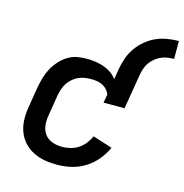

<svg xmlns="http://www.w3.org/2000/svg" viewBox="-110 -842 911 952"><g transform="rotate(15 346.0 -366.5)"><path d="M268 8Q244 8 219.5 5.5Q195 3 172.5 -4.5Q150 -12 130.5 -24Q111 -36 95.5 -53Q80 -70 70 -91Q60 -112 55.5 -135.5Q51 -159 52 -183.5Q53 -208 57 -232L75 -342Q80 -367 87 -391Q94 -415 106.5 -438Q119 -461 137 -481Q155 -501 177.5 -515Q200 -529 225 -533.5Q250 -538 275 -538Q298 -538 320.5 -534.5Q343 -531 363 -524Q383 -517 401 -504.5Q419 -492 431 -475L440 -530Q445 -559 455 -587.5Q465 -616 482.5 -641Q500 -666 524.5 -686.5Q549 -707 576.5 -719Q604 -731 633.5 -736Q663 -741 692 -741V-649Q675 -649 658.5 -646.5Q642 -644 626 -637Q610 -630 596 -618.5Q582 -607 572 -593Q562 -579 556.5 -562.5Q551 -546 548 -530L518 -349H410L418 -392Q413 -406 403 -417Q393 -428 380 -434.5Q367 -441 352 -443.5Q337 -446 322 -446Q305 -446 288.5 -443.5Q272 -441 256.5 -434Q241 -427 227.5 -415.5Q214 -404 204.5 -389.5Q195 -375 189.5 -359Q184 -343 181 -327L163 -217Q160 -200 160 -182.5Q160 -165 164.5 -149Q169 -133 179 -120Q189 -107 203 -99Q217 -91 234 -87.5Q251 -84 268 -84Q289 -84 310.5 -89.5Q332 -95 350.5 -107Q369 -119 383 -137Q397 -155 406 -175L506 -143Q491 -109 466 -79Q441 -49 408.5 -29Q376 -9 340 -0.5Q304 8 268 8Z"/></g></svg>

Font: Iosevka Curly SmBdEx
Style: Italic
Weight: 600
Width: 7
Italic angle: -9°
Monospace: yes
Designer: Belleve Invis
Foundry: Belleve Invis
Version: Version 11.1.0; ttfautohint (v1.8.3)